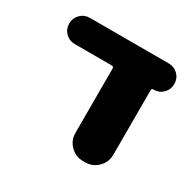

<svg xmlns="http://www.w3.org/2000/svg" viewBox="-121 -680 807 793"><g transform="rotate(30 282.5 -284.0)"><path d="M460 -105.5Q460 -70.3 435.1 -45.4Q410.2 -20.5 375 -20.5H364.3Q329.1 -20.5 304.2 -45.4Q279.3 -70.3 279.3 -105.5V-412.1Q279.3 -421.9 269.5 -421.9H93.8Q67.4 -421.9 49.3 -439.9Q31.2 -458 31.2 -484.4Q31.2 -510.7 49.3 -528.8Q67.4 -546.9 93.8 -546.9H469.7Q496.1 -546.9 514.2 -528.8Q532.2 -510.7 532.2 -484.4Q532.2 -458 514.2 -439.9Q496.1 -421.9 469.7 -421.9H467.8Q460 -421.9 460 -414.1Z"/></g></svg>

Font: Gen Jyuu GothicX Heavy
Style: Bold
Weight: 900
Designer: [Source Han Sans]
Ryoko NISHIZUKA  (kana & ideographs); Paul D. Hunt (Latin, Greek & Cyrillic); Wenlong ZHANG  (bopomofo
Version: Version 1.002.20150607